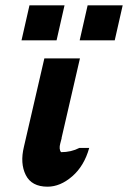

<svg xmlns="http://www.w3.org/2000/svg" viewBox="-20 -693 482 723"><path d="M61 -541 91 -673H223L193 -541ZM280 -541 310 -673H442L412 -541ZM70 -140 147 -473H281L212 -174V-172L207 -153Q201 -131 210 -120Q248 -120 279 -136H316Q297 -68 252 -29Q207 10 159 10Q99 10 77 -34Q55 -78 70 -140Z"/></svg>

Font: Coval
Style: ExtraBold Italic
Weight: 800
Foundry: Context Ltd
Version: Version 001.000